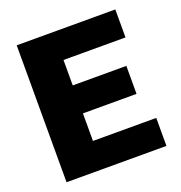

<svg xmlns="http://www.w3.org/2000/svg" viewBox="-118 -737 789 838"><g transform="rotate(-20 277.0 -318.0)"><path d="M50 0V-636H508V-506H220V-388H469V-258H220V-130H514V0Z"/></g></svg>

Font: Braah One
Style: Regular
Weight: 400
Designer: Ashish Kumar
Foundry: Ashish Kumar
Version: Version 1.001; ttfautohint (v1.8.4.7-5d5b);gftools[0.9.29]